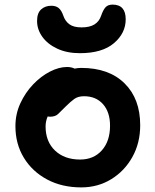

<svg xmlns="http://www.w3.org/2000/svg" viewBox="-20 -802 675 834"><path d="M333 12Q249 12 184.5 -22.5Q120 -57 83.5 -117Q47 -177 47 -254Q47 -307 68.5 -353.5Q90 -400 124 -435.5Q158 -471 197 -491Q236 -511 271 -511Q290 -511 304 -504Q319 -507 333 -507Q453 -507 521 -440Q589 -373 589 -258Q589 -181 555 -120Q521 -59 463 -23.5Q405 12 333 12ZM178 -253Q178 -187 219 -148Q260 -109 328 -109Q387 -109 422.5 -149Q458 -189 458 -256Q458 -315 427.5 -349.5Q397 -384 345 -384Q319 -384 302.5 -372Q286 -360 266 -340Q244 -318 232 -306.5Q220 -295 197 -295Q192 -295 187 -296Q178 -275 178 -253ZM327 -571Q271 -571 229 -590.5Q187 -610 164 -642Q141 -674 141 -711Q141 -745 158.5 -761Q176 -777 203 -777Q223 -777 235 -767Q247 -757 255 -734Q263 -710 281.5 -696.5Q300 -683 334 -683Q370 -683 390.5 -696Q411 -709 419 -733Q428 -759 438.5 -770.5Q449 -782 469 -782Q526 -782 526 -718Q526 -658 475 -614.5Q424 -571 327 -571Z"/></svg>

Font: Shantell Sans Normal
Style: Regular
Weight: 600
Designer: Stephen Nixon, Anya Danilova, Shantell Martin
Foundry: Arrow Type
Version: Version 1.009;[a7da0bfa3]